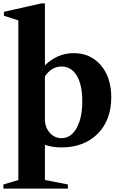

<svg xmlns="http://www.w3.org/2000/svg" viewBox="-28 -850 707 1120"><path d="M331 -44Q386 -44 419 -103Q452 -162 452 -260Q452 -355 420 -408.5Q388 -462 331 -462Q272 -462 234 -404V-154Q234 -108 262 -76Q290 -44 331 -44ZM329 10Q280 10 234 -5V200L368 226V250H-8V226L79 200V-731L-5 -758V-781L212 -830H234V-469Q307 -540 402 -540Q500 -540 560.5 -469Q621 -398 621 -282Q621 -149 541.5 -69.5Q462 10 329 10Z"/></svg>

Font: Libre Caslon Text
Style: Bold
Weight: 700
Designer: Pablo Impallari, Rodrigo Fuenzalida
Foundry: Pablo Impallari, Rodrigo Fuenzalida
Version: Version 1.002